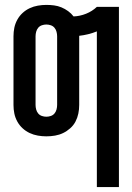

<svg xmlns="http://www.w3.org/2000/svg" viewBox="-20 -548 540 783"><path d="M375 215V-420Q358 -413 339.5 -408.5Q321 -404 303 -402Q303 -401 303 -400.5Q303 -400 303 -400V-120Q303 -102 299.5 -85Q296 -68 288 -52.5Q280 -37 266.5 -25Q253 -13 237.5 -5.5Q222 2 204.5 5Q187 8 169 8Q152 8 134.5 5Q117 2 101 -5.5Q85 -13 72 -25Q59 -37 50.5 -52.5Q42 -68 38.5 -85Q35 -102 35 -120V-400Q35 -418 38.5 -435Q42 -452 50.5 -467.5Q59 -483 72 -495Q85 -507 101 -514.5Q117 -522 134.5 -525Q152 -528 169 -528Q185 -528 200.5 -526Q216 -524 230.5 -518Q245 -512 258 -502.5Q271 -493 280 -481Q306 -482 331 -492Q356 -502 375 -520H465V215ZM169 -72Q178 -72 187 -75Q196 -78 202 -85Q208 -92 210.5 -101.5Q213 -111 213 -120V-400Q213 -409 210.5 -418.5Q208 -428 202 -435Q196 -442 187 -445Q178 -448 169 -448Q160 -448 151 -445Q142 -442 136 -435Q130 -428 127.5 -418.5Q125 -409 125 -400V-120Q125 -111 127.5 -101.5Q130 -92 136 -85Q142 -78 151 -75Q160 -72 169 -72Z"/></svg>

Font: Iosevka SS04 Medium
Style: Regular
Weight: 500
Monospace: yes
Designer: Belleve Invis
Foundry: Belleve Invis
Version: Version 19.0.0; ttfautohint (v1.8.4)